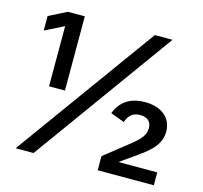

<svg xmlns="http://www.w3.org/2000/svg" viewBox="-102 -810 973 922"><g transform="rotate(15 385.0 -349.0)"><path d="M52 0 557 -698H645L141 0ZM739 0H460V-70L581 -166C625 -201 645 -225 645 -257V-261C645 -293 622 -309 589 -309C549 -309 532 -287 521 -256L452 -282C471 -333 513 -375 596 -375C681 -375 730 -329 730 -264C730 -233 719 -207 700 -184C681 -161 655 -141 627 -121L546 -64H739ZM36 -653V-581L130 -628V-329H209V-698H125Z"/></g></svg>

Font: Plexus Sans Medium
Style: Regular
Weight: 500
Version: Version 2.001;PS 002.001;hotconv 1.0.70;makeotf.lib2.5.58329